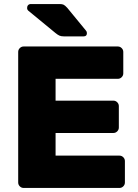

<svg xmlns="http://www.w3.org/2000/svg" viewBox="-20 -930 683 950"><path d="M255 -272H541Q552 -272 560 -280Q568 -288 568 -299V-405Q568 -416 560 -424Q552 -432 541 -432H255V-540H563Q574 -540 582 -548Q590 -556 590 -567V-673Q590 -684 582 -692Q574 -700 563 -700H97Q86 -700 78 -692Q70 -684 70 -673V-27Q70 -16 78 -8Q86 0 97 0H571Q582 0 590 -8Q598 -16 598 -27V-133Q598 -144 590 -152Q582 -160 571 -160H255ZM410 -766Q410 -750 394 -750H296Q282 -750 273.5 -754Q265 -758 254 -767L119 -878Q114 -883 114 -890Q114 -899 119 -904.5Q124 -910 133 -910H276Q288 -910 295 -906.5Q302 -903 313 -891L405 -779Q410 -774 410 -766Z"/></svg>

Font: Rubik
Style: Regular
Weight: 700
Designer: Hubert & Fischer
Foundry: Hubert & Fischer
Version: Version 1.100